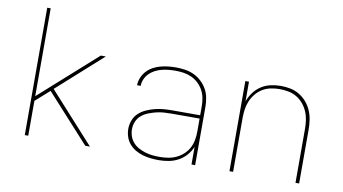

<svg xmlns="http://www.w3.org/2000/svg" viewBox="-74 -909 1948 1091"><g transform="rotate(10 900.0 -363.5)"><path d="M467 0 219 -273 138 -201V0H118V-735H138V-228L465 -520H494L234 -287L494 0Z M892 8Q869 8 845.5 5.5Q822 3 799.5 -3.5Q777 -10 756.5 -22Q736 -34 721 -51.5Q706 -69 698.5 -91.5Q691 -114 691 -138Q691 -163 700.5 -187.5Q710 -212 728.5 -229Q747 -246 770.5 -256.5Q794 -267 819 -273.5Q844 -280 869.5 -282Q895 -284 920 -284H1080V-336Q1080 -360 1075.5 -383.5Q1071 -407 1059.5 -428Q1048 -449 1030.5 -465.5Q1013 -482 991 -492Q969 -502 945.5 -505.5Q922 -509 898 -509Q878 -509 858 -507Q838 -505 818.5 -500Q799 -495 781 -485.5Q763 -476 749 -462Q735 -448 726.5 -429Q718 -410 718 -390H697Q698 -413 706.5 -434Q715 -455 730.5 -472Q746 -489 766 -500Q786 -511 808 -517Q830 -523 852.5 -525.5Q875 -528 898 -528Q924 -528 950.5 -524Q977 -520 1001 -509Q1025 -498 1045 -479.5Q1065 -461 1078 -438Q1091 -415 1096 -388.5Q1101 -362 1101 -336V0H1080V-102Q1069 -75 1049.5 -53Q1030 -31 1004.5 -17Q979 -3 950 2.5Q921 8 892 8ZM895 -11Q919 -11 943.5 -15Q968 -19 990 -29.5Q1012 -40 1030 -56.5Q1048 -73 1059.5 -94.5Q1071 -116 1075.5 -140.5Q1080 -165 1080 -189V-265H920Q897 -265 874.5 -263.5Q852 -262 830 -256.5Q808 -251 786.5 -242.5Q765 -234 747.5 -219.5Q730 -205 721 -183.5Q712 -162 712 -139Q712 -118 719 -98Q726 -78 740 -62.5Q754 -47 773 -37Q792 -27 812 -21Q832 -15 853 -13Q874 -11 895 -11Z M1299 0V-520H1320V-407Q1330 -435 1348 -459Q1366 -483 1390.5 -499Q1415 -515 1444.5 -521.5Q1474 -528 1503 -528Q1531 -528 1558.5 -522.5Q1586 -517 1610 -502.5Q1634 -488 1652.5 -466.5Q1671 -445 1682 -419Q1693 -393 1697 -365.5Q1701 -338 1701 -310V0H1680V-310Q1680 -335 1676.5 -360.5Q1673 -386 1663 -409.5Q1653 -433 1636.5 -453Q1620 -473 1598 -486Q1576 -499 1550.5 -504Q1525 -509 1500 -509Q1475 -509 1449.5 -504Q1424 -499 1402 -486Q1380 -473 1363.5 -453Q1347 -433 1337 -409.5Q1327 -386 1323.5 -360.5Q1320 -335 1320 -310V0Z"/></g></svg>

Font: Iosevka Aile Thin
Style: Regular
Weight: 100
Designer: Belleve Invis
Foundry: Belleve Invis
Version: Version 31.1.0; ttfautohint (v1.8.4)